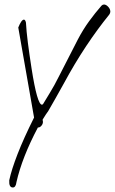

<svg xmlns="http://www.w3.org/2000/svg" viewBox="-20 -691 509 851"><path d="M37 140Q19 140 21 108Q31 61 58 -8.5Q85 -78 131 -170L61 -569Q75 -604 86 -604Q92 -604 95 -591Q97 -553 103.5 -502Q110 -451 120 -387Q145 -227 166 -227Q168 -227 171 -230Q182 -249 201 -279.5Q220 -310 242 -354L325 -516Q348 -560 375 -597Q402 -634 430 -666Q435 -671 441 -671Q450 -671 459.5 -661Q469 -651 469 -639Q469 -633 464 -626Q412 -562 361.5 -486Q311 -410 264 -323Q245 -289 228 -258.5Q211 -228 194 -199Q189 -192 182.5 -182.5Q176 -173 169 -161V-159Q173 -146 165 -135.5Q157 -125 148 -126Q78 6 53 116Q50 140 37 140Z"/></svg>

Font: Square Peg
Style: Regular
Weight: 400
Designer: Robert E. Leuschke
Foundry: Robert E. Leuschke
Version: Version 1.010; ttfautohint (v1.8.4.7-5d5b)